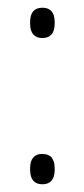

<svg xmlns="http://www.w3.org/2000/svg" viewBox="-20 -470 218 497"><path d="M89.5 7Q74 7 66 -2.5Q58 -12 58 -30V-35Q58 -53 66 -62.2Q74 -71.5 89.5 -71.5Q105.5 -71.5 113.5 -62.2Q121.5 -53 121.5 -35V-30Q121.5 -12 113.5 -2.5Q105.5 7 89.5 7ZM89.5 -371.5Q74 -371.5 66 -381Q58 -390.5 58 -408.5V-413.5Q58 -431.5 66 -440.8Q74 -450 89.5 -450Q105.5 -450 113.5 -440.8Q121.5 -431.5 121.5 -413.5V-408.5Q121.5 -390.5 113.5 -381Q105.5 -371.5 89.5 -371.5Z"/></svg>

Font: Anek Devanagari ExtraLight
Style: Regular
Weight: 250
Designer: Kailash Malviya (Devanagari) & Yesha Goshar (Latin)
Foundry: Ek Type
Version: Version 1.003